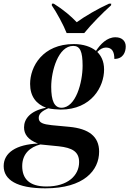

<svg xmlns="http://www.w3.org/2000/svg" viewBox="-79 -786 705 1046"><path d="M284 -606H380C419 -654 479 -715 526 -757L527 -766H515C455 -739 383 -697 339 -665C309 -697 264 -735 214 -766H204L203 -757C228 -721 267 -650 284 -606ZM168 240C379 240 461 142 461 40C461 -43 404 -85 299 -95L203 -104C156 -109 132 -117 132 -143C132 -166 149 -181 184 -196C200 -192 234 -189 252 -189C420 -189 488 -314 488 -407C488 -455 470 -484 451 -503C465 -518 482 -527 498 -527C531 -527 544 -505 544 -465C591 -465 606 -501 606 -533C606 -561 587 -583 550 -583C503 -583 468 -545 444 -509C417 -531 376 -546 323 -546C153 -546 85 -423 85 -329C85 -262 117 -220 172 -199C84 -182 52 -137 52 -92C52 -56 72 -25 128 -4C9 1 -59 46 -59 119C-59 193 12 240 168 240ZM256 -199C217 -199 200 -237 200 -313C200 -399 238 -536 320 -536C357 -536 371 -506 371 -428C371 -337 334 -199 256 -199ZM174 230C79 230 42 186 42 119C42 52 85 15 141 1L241 11C314 19 352 40 352 97C352 171 289 230 174 230Z"/></svg>

Font: Noto Serif Display SemiBold
Style: Italic
Weight: 600
Italic angle: -12°
Designer: Monotype Design Team
Foundry: Monotype Imaging Inc.
Version: Version 2.009